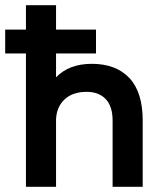

<svg xmlns="http://www.w3.org/2000/svg" viewBox="-35 -720 630 740"><path d="M399 -255Q399 -310 372.5 -338Q346 -366 299 -366Q245 -366 214 -337Q183 -308 181 -260V0H65V-514H-15V-606H65V-700H181V-606H335V-514H181V-422Q231 -474 319 -474Q412 -474 463.5 -419.5Q515 -365 515 -255V0H399Z"/></svg>

Font: Retni Sans
Style: Bold
Weight: 700
Designer: Vitaly Kuzmin
Foundry: ParaType Ltd.
Version: Version 1.00;March 2, 2019;FontCreator 11.5.0.2425 64-bit; t